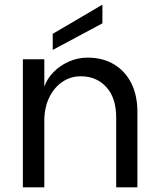

<svg xmlns="http://www.w3.org/2000/svg" viewBox="-20 -803 681 823"><path d="M78 0V-549H170V-432Q182 -466 209.5 -494Q237 -522 275 -539Q313 -556 356 -556Q421 -556 469 -527Q517 -498 543 -446Q569 -394 569 -323V0H478V-300Q478 -383 436 -429.5Q394 -476 326 -476Q282 -476 246.5 -451.5Q211 -427 190.5 -384Q170 -341 170 -285V0ZM419 -783V-703L206 -589V-658Z"/></svg>

Font: Parkinsans
Style: Regular
Weight: 400
Designer: Red Stone, Indian Type Foundry
Foundry: Indian Type Foundry
Version: Version 1.000